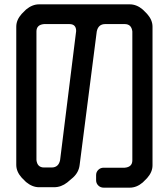

<svg xmlns="http://www.w3.org/2000/svg" viewBox="-20 -759 768 885"><path d="M148 -21V-614Q148 -645 183 -648H300Q331 -648 331 -616L257 -21Q250 13 218 13H183Q152 13 148 -21ZM100 80Q129 104 160 104H229Q262 104 290 82L317 59Q343 35 347 2L426 -614Q433 -648 465 -648H555Q586 -648 590 -614V-20Q590 11 555 14H458Q443 14 433 24Q423 34 423 48V72Q423 86 433 96Q443 106 458 106H578Q610 106 638 82L658 62Q683 34 683 3V-636Q683 -667 658 -695L638 -715Q610 -739 578 -739H160Q129 -739 100 -715L80 -695Q55 -667 55 -636V1Q55 32 80 60Z"/></svg>

Font: WDXL Lubrifont SC
Style: Regular
Weight: 400
Designer: [WDXL Lubrifont] Copyright 2020-2022 (c) NightFurySL2001, Skr-ZERO; [ZCOOL QingKe HuangYou] Copyright 2018-2022 (c) The 
Version: Version 2.001;hotconv 1.1.1;makeotfexe 2.6.0